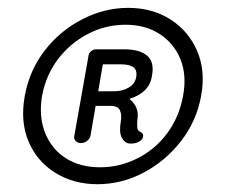

<svg xmlns="http://www.w3.org/2000/svg" viewBox="-20 -727 573 488"><path d="M185.5 -363.3Q177.7 -363.3 172.4 -368.7Q167 -374 168.9 -381.8L205.1 -585.9Q205.1 -590.8 210.9 -596.2Q216.8 -601.6 223.6 -601.6H296.9Q335 -601.6 354 -585.4Q373 -569.3 366.2 -534.2Q362.3 -508.8 343.8 -493.7Q325.2 -478.5 295.9 -472.7V-481.4Q310.5 -478.5 321.8 -461.9Q333 -445.3 329.1 -422.9Q328.1 -408.2 329.1 -401.4Q330.1 -394.5 336.9 -391.6Q341.8 -389.6 343.3 -385.3Q344.7 -380.9 342.8 -376Q337.9 -368.2 328.6 -364.7Q319.3 -361.3 308.6 -362.3Q296.9 -363.3 289.6 -377Q282.2 -390.6 287.1 -418.9Q290 -435.5 284.7 -446.8Q279.3 -458 260.7 -458H213.9L224.6 -466.8L210 -381.8Q208 -374 201.2 -368.7Q194.3 -363.3 185.5 -363.3ZM271.5 -495.1Q291 -495.1 307.1 -504.4Q323.2 -513.7 326.2 -531.2Q329.1 -549.8 318.4 -556.6Q307.6 -563.5 288.1 -563.5H228.5L243.2 -574.2L228.5 -488.3L220.7 -495.1ZM227.5 -258.8Q167 -258.8 120.1 -288.1Q73.2 -317.4 52.2 -368.2Q31.2 -418.9 43 -483.4Q54.7 -547.9 93.3 -598.1Q131.8 -648.4 188.5 -677.7Q245.1 -707 305.7 -707Q367.2 -707 413.1 -677.7Q459 -648.4 481 -597.7Q502.9 -546.9 491.2 -483.4Q479.5 -418.9 439.9 -368.2Q400.4 -317.4 344.7 -288.1Q289.1 -258.8 227.5 -258.8ZM234.4 -301.8Q284.2 -301.8 329.6 -324.7Q375 -347.7 405.3 -388.7Q435.5 -429.7 445.3 -483.4Q455.1 -536.1 438.5 -576.7Q421.9 -617.2 385.7 -640.6Q349.6 -664.1 298.8 -664.1Q248 -664.1 203.1 -640.6Q158.2 -617.2 127.4 -576.7Q96.7 -536.1 86.9 -483.4Q78.1 -430.7 94.7 -389.2Q111.3 -347.7 147.5 -324.7Q183.6 -301.8 234.4 -301.8Z"/></svg>

Font: Quicksand
Style: Italic
Weight: 400
Designer: Andrew Paglinawan
Foundry: Andrew Paglinawan
Version: Version 3.006